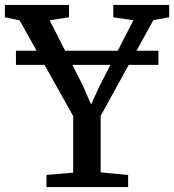

<svg xmlns="http://www.w3.org/2000/svg" viewBox="-33 -763 710 783"><path d="M265.5 -59V-289.5L47 -680L-13 -692.5V-743H248.5V-692.5L169.5 -680.5L305.5 -413L338.5 -337L373.5 -413L511 -680.5L429 -692.5V-743H657V-692.5L592.5 -681L377.5 -290.5V-60L489.5 -49.5V0H156.5V-49.5ZM613 -556V-498.5H32V-556Z"/></svg>

Font: Merriweather Light 18pt
Style: Regular
Weight: 400
Version: Version 2.100